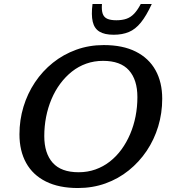

<svg xmlns="http://www.w3.org/2000/svg" viewBox="-20 -936 853 967"><path d="M203 -250.5Q203 -164 245.5 -116.2Q288 -68.5 376 -68.5Q421 -68.5 460.5 -82.5Q500 -96.5 533 -122.2Q566 -148 591.8 -183.2Q617.5 -218.5 635.5 -260.8Q653.5 -303 662.8 -350.2Q672 -397.5 672 -447Q672 -534 629.5 -581.8Q587 -629.5 499 -629.5Q454 -629.5 414.5 -615.5Q375 -601.5 342.2 -575.5Q309.5 -549.5 283.5 -514.5Q257.5 -479.5 239.5 -437Q221.5 -394.5 212.2 -347.2Q203 -300 203 -250.5ZM797 -438.5Q797 -366 776.8 -299.2Q756.5 -232.5 718.8 -176.2Q681 -120 628.5 -77.8Q576 -35.5 511.2 -12.2Q446.5 11 372.5 11Q277 11 211.2 -21.8Q145.5 -54.5 111.8 -115.2Q78 -176 78 -259.5Q78 -331.5 98.2 -398.2Q118.5 -465 156.2 -521.5Q194 -578 246.5 -620Q299 -662 363.8 -685.5Q428.5 -709 502.5 -709Q598.5 -709 664 -676Q729.5 -643 763.2 -582.5Q797 -522 797 -438.5ZM566 -834Q595.5 -834 617 -841.5Q638.5 -849 655.8 -867.2Q673 -885.5 689 -916H744.5Q717 -856.5 689.5 -822.5Q662 -788.5 629 -774.8Q596 -761 552.5 -761Q506.5 -761 480.8 -776.8Q455 -792.5 447 -826.8Q439 -861 446 -916H493.5Q491 -885 497.2 -867Q503.5 -849 520.2 -841.5Q537 -834 566 -834Z"/></svg>

Font: Newsreader 9pt Medium
Style: Italic
Weight: 500
Italic angle: -17°
Designer: Hugues Gentile
Foundry: Production Type
Version: Version 1.003